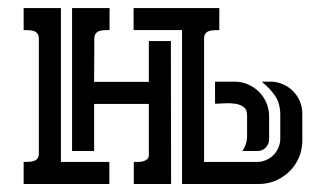

<svg xmlns="http://www.w3.org/2000/svg" viewBox="-20 -460 816 480"><path d="M314 -384.8V-439.9H528.3V-384.8Q522.5 -384.8 515.9 -384.5Q509.3 -384.3 503.4 -382.6Q497.6 -380.9 493.9 -376.5Q490.2 -372.1 490.2 -363.3V-55.2H622.6Q634.3 -55.2 645 -59.8Q655.8 -64.5 663.6 -72.3Q671.4 -80.1 676 -90.8Q680.7 -101.6 680.7 -113.3V-172.9Q680.7 -201.2 668 -220Q655.3 -238.8 634.3 -255.9H656.2Q672.4 -255.9 687 -249.5Q701.7 -243.2 712.4 -232.4Q723.1 -221.7 729.5 -207Q735.8 -192.4 735.8 -176.3V-108.4Q735.8 -85.9 727.3 -66.2Q718.8 -46.4 703.9 -31.7Q689 -17.1 669.2 -8.5Q649.4 0 627 0H435.1V-384.8ZM253.9 -384.8Q247.6 -384.8 241 -384.5Q234.4 -384.3 228.8 -382.6Q223.1 -380.9 219.5 -376.2Q215.8 -371.6 215.8 -362.8L215.3 -255.4H352.1V-357.4H407.2L407.7 0H314.5V-55.2Q318.4 -55.2 324.7 -55.2Q331.1 -55.2 337.2 -56.6Q343.3 -58.1 347.7 -61.8Q352.1 -65.4 352.1 -72.3V-200.2H215.3V-82.5H160.2V-439.9H253.9ZM253.4 -55.2V0H39.1V-55.2Q44.9 -55.2 51.8 -55.4Q58.6 -55.7 64.2 -57.4Q69.8 -59.1 73.5 -63.5Q77.1 -67.9 77.1 -76.7V-362.8Q77.1 -371.6 73.5 -376.2Q69.8 -380.9 64.2 -382.6Q58.6 -384.3 52 -384.5Q45.4 -384.8 39.1 -384.8V-439.9H132.3V-55.2ZM565.9 -255.9Q584 -255.9 599.9 -249Q615.7 -242.2 627.4 -230.5Q639.2 -218.8 646 -202.9Q652.8 -187 652.8 -168.9V-111.8Q652.8 -100.1 644.5 -91.3Q636.2 -82.5 624 -82.5H585.9Q597.7 -99.1 597.7 -120.6V-171.4Q597.7 -186.5 588.6 -192.9Q579.6 -199.2 566.7 -200.9Q553.7 -202.6 540 -201.7Q526.4 -200.7 517.6 -200.7V-255.9Z"/></svg>

Font: Isar CAT
Style: Regular
Weight: 400
Designer: Digitized by Peter Wiegel
Foundry: CAT-Fonts, Peter Wiegel
Version: Version 1.000; ttfautohint (v1.3)